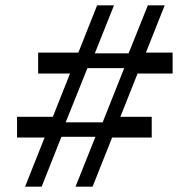

<svg xmlns="http://www.w3.org/2000/svg" viewBox="-20 -686 666 718"><path d="M343.2 -666H406.3L319.7 -449.2H314.2L218.1 -209.8H223.7L135.8 12H73.8ZM532.9 -666H595.9L326.2 12H262.4L352 -212.1L357.5 -212.4L452.6 -451.6L447 -451.9ZM465.3 -431.1 479.2 -486.5H493.8L494.8 -489.2H625.5V-411H483.3L488 -431.1ZM380.9 -174.5H365.4L373.9 -228.6H395.5L400.9 -249.3H547.4V-171.8H379.9ZM122.6 -411V-489.2H285.8L286.1 -486.5H479.2L465.3 -431.1H276.1L271.1 -411ZM43.8 -171.8V-249.3H190L183.6 -228.6H384.2L376.5 -174.5H177.1L175.7 -171.8Z"/></svg>

Font: Intel One Mono Light
Style: Italic
Weight: 300
Italic angle: -16°
Monospace: yes
Designer: Fred Shallcrass
Foundry: Frere-Jones Type LLC
Version: Version 1.004